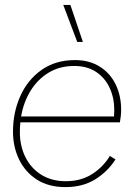

<svg xmlns="http://www.w3.org/2000/svg" viewBox="-20 -754 542 783"><path d="M247 9Q178 9 130.5 -21.5Q83 -52 58 -103.5Q33 -155 33 -217Q33 -295 62.5 -361.5Q92 -428 149 -468.5Q206 -509 286 -509Q344 -509 386.5 -482.5Q429 -456 451.5 -410Q474 -364 474 -307Q474 -282 469 -255H63Q61 -236 61 -216Q61 -158 84 -112.5Q107 -67 149 -41Q191 -15 249 -15Q310 -15 355.5 -44Q401 -73 428 -118L451 -104Q420 -55 369 -23Q318 9 247 9ZM283 -485Q223 -485 178 -457.5Q133 -430 104.5 -383.5Q76 -337 66 -279H445Q446 -294 446 -305Q446 -355 427 -396Q408 -437 371.5 -461Q335 -485 283 -485ZM267 -734 318 -583H295L238 -734Z"/></svg>

Font: Prodigy Sans ExtraLight
Style: Italic
Weight: 200
Italic angle: -13°
Designer: Wei Huang
Foundry: Wei Huang
Version: Version 1.003; ttfautohint (v1.8.3)